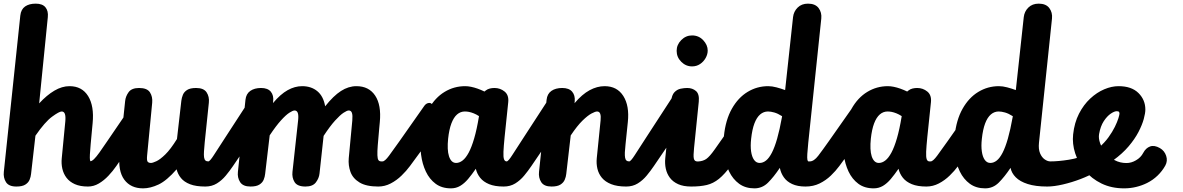

<svg xmlns="http://www.w3.org/2000/svg" viewBox="-51 -1024 6493 1054"><path d="M432 0Q389 0 360 -13Q331 -26 314.2 -48Q297.5 -70 291.2 -97.8Q285 -125.5 288 -155.5L307.5 -357.5Q310 -385 305.2 -398.5Q300.5 -412 287.5 -412Q274 -412 235 -383.5Q196 -355 143.5 -279L119.5 -69Q118 -53.5 111.5 -37.5Q105 -21.5 88.2 -10.8Q71.5 0 39 0Q-3 0 -18.2 -24.2Q-33.5 -48.5 -30 -80.5L60.5 -939Q64.5 -973 86.8 -988.5Q109 -1004 145 -1004Q182 -1004 198.5 -984Q215 -964 211.5 -930L164 -456.5Q206 -502 247.8 -526.5Q289.5 -551 330.5 -551Q399 -551 432.8 -496.5Q466.5 -442 457.5 -348L455 -321.5Q450 -268.5 446.8 -233Q443.5 -197.5 442.5 -176.5Q441.5 -155.5 442.8 -146.8Q444 -138 448.5 -138Q462 -138 470.2 -119.8Q478.5 -101.5 479 -78Q480 -50.5 469.2 -25.2Q458.5 0 432 0ZM440.5 -138Q452 -138 464.8 -150.2Q477.5 -162.5 495 -187Q512.5 -211.5 537.5 -248.5L717 -511.5Q723 -519.5 727 -519.5Q734.5 -519.5 737.5 -500.2Q740.5 -481 739.8 -450.5Q739 -420 734 -386.5Q729 -348.5 719 -318.2Q709 -288 696 -269L587.5 -112.5Q568.5 -85 544.2 -59.2Q520 -33.5 491.8 -16.8Q463.5 0 432 0Q404.5 0 391.8 -8.8Q379 -17.5 379.5 -54.5Q380.5 -95 387 -112.5Q393.5 -130 406.8 -134Q420 -138 440.5 -138Z M1076 0Q1025 0 992.5 -12.5Q960 -25 942.5 -46.5Q925 -68 918.5 -94.5Q864.5 -32.5 819.5 -11.2Q774.5 10 734.5 10Q666.5 10 631.2 -37.8Q596 -85.5 605.5 -179L636 -469.5Q638.5 -495 655 -518Q671.5 -541 712.5 -541Q757 -541 772.2 -517Q787.5 -493 784.5 -460.5L756.5 -169.5Q754 -142.5 759.8 -136Q765.5 -129.5 778 -129.5Q787 -129.5 807.2 -138.8Q827.5 -148 856.5 -176.2Q885.5 -204.5 920.5 -261L944.5 -471Q946.5 -487.5 953 -503.5Q959.5 -519.5 976.2 -530.2Q993 -541 1025.5 -541Q1067.5 -541 1083.2 -517Q1099 -493 1095.5 -460.5L1073 -244Q1070 -214 1068.8 -193.5Q1067.5 -173 1069.2 -160.8Q1071 -148.5 1076.5 -143.2Q1082 -138 1092.5 -138Q1106.5 -138 1113 -118.5Q1119.5 -99 1118.5 -74Q1117.5 -47 1107 -23.5Q1096.5 0 1076 0ZM1092.5 -138Q1101 -138 1123.2 -172.8Q1145.5 -207.5 1192 -279L1336 -500.5Q1344.5 -513.5 1353.2 -519.5Q1362 -525.5 1369 -526Q1386.5 -526.5 1396.2 -499.5Q1406 -472.5 1405 -437.5Q1404.5 -413 1401.8 -388.2Q1399 -363.5 1386.5 -345.5L1228 -112.5Q1210 -86 1188.5 -60Q1167 -34 1139.5 -17Q1112 0 1076 0Q1048.5 0 1035.8 -17.8Q1023 -35.5 1023.5 -54.5Q1024 -88.5 1041 -113.2Q1058 -138 1092.5 -138Z M2025.5 0Q1959.5 0 1922.8 -22.2Q1886 -44.5 1873 -80.2Q1860 -116 1863.5 -155.5L1883 -363Q1885.5 -390.5 1881 -404Q1876.5 -417.5 1863.5 -417.5Q1854 -417.5 1835 -405Q1816 -392.5 1788.5 -362.2Q1761 -332 1725.5 -278L1703 -71.5Q1700.5 -46 1683.2 -23Q1666 0 1626 0Q1581.5 0 1566.2 -24.2Q1551 -48.5 1554.5 -80.5L1585.5 -363Q1588.5 -390.5 1583.8 -404Q1579 -417.5 1566 -417.5Q1556.5 -417.5 1537.5 -405.2Q1518.5 -393 1491.5 -363.2Q1464.5 -333.5 1429.5 -281L1404.5 -69Q1403 -53.5 1396.5 -37.5Q1390 -21.5 1373.2 -10.8Q1356.5 0 1324 0Q1283 0 1267.2 -24.2Q1251.5 -48.5 1255 -80.5L1296.5 -476Q1300 -509 1323 -525Q1346 -541 1382 -541Q1419 -541 1435.8 -520.5Q1452.5 -500 1448.5 -467L1447.5 -458Q1488.5 -507 1528 -529Q1567.5 -551 1607.5 -551Q1658 -551 1691.2 -523.2Q1724.5 -495.5 1734 -440.5Q1779.5 -498 1820.8 -524.5Q1862 -551 1905.5 -551Q1974 -551 2008.5 -499.2Q2043 -447.5 2034 -353.5L2031 -322Q2025.5 -263.5 2022.8 -227.2Q2020 -191 2020.8 -171.5Q2021.5 -152 2026.5 -145Q2031.5 -138 2042 -138Q2058 -138 2066 -119.2Q2074 -100.5 2073.5 -77Q2073 -49.5 2061 -24.8Q2049 0 2025.5 0ZM2049 -138Q2061.5 -138 2084.5 -169Q2107.5 -200 2142 -249L2279 -444Q2289.5 -458 2305 -459Q2319.5 -460 2326.8 -440.2Q2334 -420.5 2335 -390.8Q2336 -361 2331.5 -330.5Q2328 -309 2322 -290Q2316 -271 2307.5 -259.5L2199.5 -112.5Q2180 -86 2153.2 -60Q2126.5 -34 2094 -17Q2061.5 0 2025.5 0Q1998 0 1985.2 -8.8Q1972.5 -17.5 1973 -54.5Q1974 -95 1981.2 -112.5Q1988.5 -130 2004.8 -134Q2021 -138 2049 -138Z M2424.5 10Q2374.5 10 2340.5 -15.2Q2306.5 -40.5 2286.8 -82.2Q2267 -124 2260.5 -175Q2254 -226 2259 -277Q2268.5 -365.5 2303 -426.8Q2337.5 -488 2389.5 -519.5Q2441.5 -551 2502.5 -551Q2517.5 -551 2534.8 -547.5Q2552 -544 2570.5 -537.5Q2589 -531 2608.5 -521.5L2616 -527.5Q2625.5 -535 2637.8 -538Q2650 -541 2663.5 -541Q2695 -541 2719 -521.5Q2743 -502 2739 -463L2719 -271Q2714 -220.5 2712.8 -191.2Q2711.5 -162 2715.8 -150Q2720 -138 2730.5 -138Q2749.5 -138 2758.2 -116.5Q2767 -95 2765 -69Q2763 -43 2750.2 -21.5Q2737.5 0 2714 0Q2665.5 0 2634 -13Q2602.5 -26 2585 -48Q2567.5 -70 2561 -97.5Q2539 -65.5 2518.5 -41.2Q2498 -17 2475.2 -3.5Q2452.5 10 2424.5 10ZM2453 -129.5Q2471 -129.5 2488.5 -143Q2506 -156.5 2522 -186.2Q2538 -216 2552.2 -264.8Q2566.5 -313.5 2578 -383.5L2578.5 -386.5Q2563 -396.5 2549 -402Q2535 -407.5 2523.2 -409.8Q2511.5 -412 2501 -412Q2477 -412 2458.2 -395.8Q2439.5 -379.5 2427 -346.5Q2414.5 -313.5 2409 -262.5Q2406 -233 2407 -208.5Q2408 -184 2413.8 -166.2Q2419.5 -148.5 2429.2 -139Q2439 -129.5 2453 -129.5ZM2730.5 -138Q2739 -138 2761.2 -172.8Q2783.5 -207.5 2830 -279L2974 -500.5Q2982.5 -513.5 2991.2 -519.5Q3000 -525.5 3007 -526Q3024.5 -526.5 3034.2 -499.5Q3044 -472.5 3043 -437.5Q3042.5 -413 3039.8 -388.2Q3037 -363.5 3024.5 -345.5L2866 -112.5Q2848 -86 2826.5 -60Q2805 -34 2777.5 -17Q2750 0 2714 0Q2686.5 0 2673.8 -17.8Q2661 -35.5 2661.5 -54.5Q2662 -88.5 2679 -113.2Q2696 -138 2730.5 -138Z M3386.5 0Q3337 0 3304.2 -13Q3271.5 -26 3253.2 -48Q3235 -70 3228.5 -97.8Q3222 -125.5 3225 -155.5L3246 -363Q3248.5 -386.5 3244 -399.2Q3239.5 -412 3226.5 -412Q3217 -412 3196.2 -401Q3175.5 -390 3146.5 -361.8Q3117.5 -333.5 3082 -280.5L3057.5 -69Q3056 -53.5 3049.2 -37.5Q3042.5 -21.5 3025.8 -10.8Q3009 0 2976.5 0Q2935.5 0 2920 -24.2Q2904.5 -48.5 2908 -80.5L2949.5 -476Q2953 -509 2976 -525Q2999 -541 3035.5 -541Q3072.5 -541 3089.8 -520.8Q3107 -500.5 3104 -468L3103 -457.5Q3144.5 -506.5 3185.8 -528.8Q3227 -551 3268 -551Q3336.5 -551 3370.8 -497Q3405 -443 3395.5 -353.5L3383 -232.5Q3380 -206 3379.2 -187.8Q3378.5 -169.5 3380.5 -158.5Q3382.5 -147.5 3388 -142.8Q3393.5 -138 3403 -138Q3420 -138 3429.2 -118.5Q3438.5 -99 3438.5 -74.5Q3438.5 -47 3426.2 -23.5Q3414 0 3386.5 0ZM3403 -138Q3411.5 -138 3433.8 -172.8Q3456 -207.5 3502.5 -279L3646.5 -500.5Q3655 -513.5 3663.8 -519.5Q3672.5 -525.5 3679.5 -526Q3697 -526.5 3706.8 -499.5Q3716.5 -472.5 3715.5 -437.5Q3715 -413 3712.2 -388.2Q3709.5 -363.5 3697 -345.5L3538.5 -112.5Q3520.5 -86 3499 -60Q3477.5 -34 3450 -17Q3422.5 0 3386.5 0Q3359 0 3346.2 -17.8Q3333.5 -35.5 3334 -54.5Q3334.5 -88.5 3351.5 -113.2Q3368.5 -138 3403 -138Z M3663.5 -745Q3663.5 -778.5 3688.8 -804Q3714 -829.5 3748 -829.5Q3785 -829.5 3809.5 -803.2Q3834 -777 3834 -746.5Q3834 -726 3822.8 -705.8Q3811.5 -685.5 3792.2 -672.5Q3773 -659.5 3748 -659.5Q3714 -659.5 3688.8 -684.8Q3663.5 -710 3663.5 -745ZM3743.5 0Q3700.5 0 3671.8 -13Q3643 -26 3626.5 -48Q3610 -70 3604 -97.8Q3598 -125.5 3601 -155.5L3633 -467Q3636.5 -502 3651.2 -517.5Q3666 -533 3685.2 -537Q3704.5 -541 3721.5 -541Q3750.5 -541 3769.8 -524.2Q3789 -507.5 3785 -466L3759 -211Q3757 -190 3756.5 -175.8Q3756 -161.5 3758 -153Q3760 -144.5 3765.2 -141Q3770.5 -137.5 3779.5 -137.5H3784Q3794 -137.5 3800 -123.5Q3806 -109.5 3806.5 -89.2Q3807 -69 3800.8 -48.5Q3794.5 -28 3780.5 -14Q3766.5 0 3743.5 0ZM3779.5 -137.5Q3807 -138.5 3825.8 -151.2Q3844.5 -164 3873 -204.5L4043 -446Q4045.5 -449 4047.5 -450.2Q4049.5 -451.5 4051.5 -451.5Q4061.5 -452 4070 -423.5Q4078.5 -395 4077.5 -355Q4077 -320.5 4068 -283.2Q4059 -246 4037 -216L3963.5 -117Q3927 -67.5 3895.8 -42.2Q3864.5 -17 3829 -8.5Q3793.5 0 3743.5 0Q3724 0 3713 -19.5Q3702 -39 3702.5 -63Q3703.5 -89.5 3721.5 -113Q3739.5 -136.5 3779.5 -137.5Z M4090.5 10Q4041 10 4006.5 -15.2Q3972 -40.5 3951.8 -82.2Q3931.5 -124 3924.5 -175Q3917.5 -226 3923 -277Q3932 -365.5 3966.5 -426.8Q4001 -488 4053 -519.5Q4105 -551 4166 -551Q4187 -551 4211.5 -544.5Q4236 -538 4259 -529.5L4302.5 -930Q4306 -961 4327.8 -982.5Q4349.5 -1004 4384.5 -1004Q4424.5 -1004 4442.8 -979.8Q4461 -955.5 4457.5 -922L4386 -240Q4382 -201.5 4380.8 -179.2Q4379.5 -157 4381.2 -147.5Q4383 -138 4387.5 -138Q4406.5 -138 4416.8 -117.5Q4427 -97 4426 -72Q4425.5 -45.5 4412 -22.8Q4398.5 0 4371 0Q4327 0 4297.5 -13.8Q4268 -27.5 4251.8 -50.8Q4235.5 -74 4230 -102.5Q4196.5 -52.5 4165 -21.2Q4133.5 10 4090.5 10ZM4119 -129.5Q4137.5 -129.5 4154.2 -142.8Q4171 -156 4186.2 -185.5Q4201.5 -215 4215.2 -263Q4229 -311 4241.5 -380.5L4242.5 -386Q4219 -401 4199.5 -406.5Q4180 -412 4165 -412Q4141 -412 4122 -395.8Q4103 -379.5 4090.5 -346.5Q4078 -313.5 4072.5 -262.5Q4068 -223 4072.2 -193Q4076.5 -163 4088.5 -146.2Q4100.5 -129.5 4119 -129.5ZM4394.5 -138Q4417 -138 4440.8 -169Q4464.5 -200 4499 -249L4636 -444Q4646.5 -458 4662 -459Q4676.5 -460 4683.8 -440.2Q4691 -420.5 4692 -390.8Q4693 -361 4688.5 -330.5Q4685 -309 4679 -290Q4673 -271 4664.5 -259.5L4556.5 -112.5Q4537 -86 4510 -60Q4483 -34 4448.5 -17Q4414 0 4371 0Q4343.5 0 4330.8 -8.8Q4318 -17.5 4318.5 -54.5Q4319.5 -95 4326.8 -112.5Q4334 -130 4350.2 -134Q4366.5 -138 4394.5 -138Z M4745 10Q4695 10 4661 -15.2Q4627 -40.5 4607.2 -82.2Q4587.5 -124 4581 -175Q4574.5 -226 4579.5 -277Q4589 -365.5 4623.5 -426.8Q4658 -488 4710 -519.5Q4762 -551 4823 -551Q4838 -551 4855.2 -547.5Q4872.5 -544 4891 -537.5Q4909.5 -531 4929 -521.5L4936.5 -527.5Q4946 -535 4958.2 -538Q4970.5 -541 4984 -541Q5015.5 -541 5039.5 -521.5Q5063.5 -502 5059.5 -463L5039.5 -271Q5034.5 -220.5 5033.2 -191.2Q5032 -162 5036.2 -150Q5040.5 -138 5051 -138Q5070 -138 5078.8 -116.5Q5087.5 -95 5085.5 -69Q5083.5 -43 5070.8 -21.5Q5058 0 5034.5 0Q4986 0 4954.5 -13Q4923 -26 4905.5 -48Q4888 -70 4881.5 -97.5Q4859.5 -65.5 4839 -41.2Q4818.5 -17 4795.8 -3.5Q4773 10 4745 10ZM4773.5 -129.5Q4791.5 -129.5 4809 -143Q4826.5 -156.5 4842.5 -186.2Q4858.5 -216 4872.8 -264.8Q4887 -313.5 4898.5 -383.5L4899 -386.5Q4883.5 -396.5 4869.5 -402Q4855.5 -407.5 4843.8 -409.8Q4832 -412 4821.5 -412Q4797.5 -412 4778.8 -395.8Q4760 -379.5 4747.5 -346.5Q4735 -313.5 4729.5 -262.5Q4726.5 -233 4727.5 -208.5Q4728.5 -184 4734.2 -166.2Q4740 -148.5 4749.8 -139Q4759.5 -129.5 4773.5 -129.5ZM5058 -138Q5070.5 -138 5093.5 -169Q5116.5 -200 5151 -249L5288 -444Q5298.5 -458 5314 -459Q5328.5 -460 5335.8 -440.2Q5343 -420.5 5344 -390.8Q5345 -361 5340.5 -330.5Q5337 -309 5331 -290Q5325 -271 5316.5 -259.5L5208.5 -112.5Q5189 -86 5162.2 -60Q5135.5 -34 5103 -17Q5070.5 0 5034.5 0Q5007 0 4994.2 -8.8Q4981.5 -17.5 4982 -54.5Q4983 -95 4990.2 -112.5Q4997.5 -130 5013.8 -134Q5030 -138 5058 -138Z M5357 10Q5307.5 10 5273 -15.2Q5238.5 -40.5 5218.2 -82.2Q5198 -124 5191 -175Q5184 -226 5189.5 -277Q5198.5 -365.5 5233 -426.8Q5267.5 -488 5319.5 -519.5Q5371.5 -551 5432.5 -551Q5453.5 -551 5478 -544.5Q5502.5 -538 5525.5 -529.5L5569 -930Q5572.5 -961 5594.2 -982.5Q5616 -1004 5651 -1004Q5691 -1004 5709.2 -979.8Q5727.5 -955.5 5724 -922L5652.5 -240Q5649 -205 5658.5 -182.5Q5668 -160 5684 -149Q5700 -138 5714.5 -138Q5733.5 -138 5743.8 -117.5Q5754 -97 5753 -72Q5752.5 -45.5 5739 -22.8Q5725.5 0 5698 0Q5633.5 0 5590.8 -13.8Q5548 -27.5 5525 -50.8Q5502 -74 5496.5 -102.5Q5463 -52.5 5431.5 -21.2Q5400 10 5357 10ZM5385.5 -129.5Q5404 -129.5 5420.8 -142.8Q5437.5 -156 5452.8 -185.5Q5468 -215 5481.8 -263Q5495.5 -311 5508 -380.5L5509 -386Q5485.5 -401 5466 -406.5Q5446.5 -412 5431.5 -412Q5407.5 -412 5388.5 -395.8Q5369.5 -379.5 5357 -346.5Q5344.5 -313.5 5339 -262.5Q5334.5 -223 5338.8 -193Q5343 -163 5355 -146.2Q5367 -129.5 5385.5 -129.5ZM5960 -78.5Q5928.5 -59.5 5881 -41.2Q5833.5 -23 5784.2 -11.5Q5735 0 5698 0Q5670.5 0 5657.8 -8.8Q5645 -17.5 5645.5 -54.5Q5646.5 -95 5654 -112.5Q5661.5 -130 5676.5 -134Q5691.5 -138 5714.5 -138Q5759.5 -138 5816.8 -147.2Q5874 -156.5 5918.5 -178.5Q5936 -187 5949.5 -176.2Q5963 -165.5 5970.2 -145.5Q5977.5 -125.5 5975.8 -106.2Q5974 -87 5960 -78.5Z M5840 -286Q5847 -350.5 5872.2 -399.8Q5897.5 -449 5933.8 -482.8Q5970 -516.5 6010.8 -533.8Q6051.5 -551 6089.5 -551Q6160.5 -551 6198.5 -513.5Q6236.5 -476 6236.5 -422.5Q6236.5 -403 6227.8 -370.8Q6219 -338.5 6198.8 -299.5Q6178.5 -260.5 6144.5 -220.5Q6110.5 -180.5 6060.8 -144.5Q6011 -108.5 5942.5 -83L5910 -170Q5951 -187.5 5981.8 -214Q6012.5 -240.5 6034 -270.2Q6055.5 -300 6069 -327.5Q6082.5 -355 6088.5 -374.8Q6094.5 -394.5 6094.5 -400.5Q6094.5 -406 6091.8 -409.8Q6089 -413.5 6079 -413.5Q6066.5 -413.5 6046.5 -400Q6026.5 -386.5 6008.2 -358.8Q5990 -331 5982.5 -288Q5978.5 -265.5 5988 -238.2Q5997.5 -211 6017.8 -186Q6038 -161 6067.5 -145Q6097 -129 6133 -129Q6150.5 -129 6159.5 -109Q6168.5 -89 6168.5 -64Q6168 -37 6156.2 -13.5Q6144.5 10 6120 10Q6050.5 10 5996 -16.5Q5941.5 -43 5904.8 -86.8Q5868 -130.5 5851.2 -182.8Q5834.5 -235 5840 -286ZM6133 -129Q6159.5 -129 6185 -144Q6211.5 -159 6225 -185Q6239 -211.5 6262.5 -220Q6286 -228.5 6316.5 -211Q6341.5 -196.5 6350.8 -168.5Q6360 -140.5 6346 -115Q6329 -84.5 6303.5 -60Q6278 -35.5 6246 -19.5Q6218 -5.5 6186 2.2Q6154 10 6120 10Q6103.5 10 6096.2 -5.8Q6089 -21.5 6089 -43Q6089 -63 6094.5 -82.8Q6100 -102.5 6110 -115.8Q6120 -129 6133 -129Z"/></svg>

Font: Edu SA Hand Cursive
Style: Regular
Weight: 400
Designer: Tina and Corey Anderson, Eben Sorkin, Mirko Velimirovic
Foundry: Google for Education
Version: Version 2.000